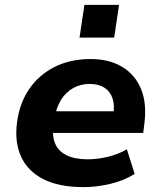

<svg xmlns="http://www.w3.org/2000/svg" viewBox="-20 -756 660 787"><path d="M323 11Q220 11 156 -22.5Q92 -56 65.5 -116Q39 -176 50 -256Q60 -332 99 -390Q138 -448 202.5 -481Q267 -514 352 -514Q428 -514 481.5 -481.5Q535 -449 559 -389Q583 -329 571 -243L567 -211H172L186 -300H459L444 -282Q451 -323 441.5 -352Q432 -381 408 -396.5Q384 -412 347 -412Q310 -412 280 -395Q250 -378 231 -348Q212 -318 205 -278L201 -253Q192 -203 205 -170Q218 -137 252 -120Q286 -103 340 -103Q380 -103 423 -113.5Q466 -124 500 -144L532 -43Q487 -15 431 -2Q375 11 323 11ZM306 -602 326 -736H468L448 -602Z"/></svg>

Font: Nunito Sans 7pt ExtraBold
Style: Italic
Weight: 800
Italic angle: -9°
Designer: Vernon Adams
Foundry: Vernon Adams
Version: Version 3.101;gftools[0.9.27]